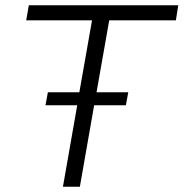

<svg xmlns="http://www.w3.org/2000/svg" viewBox="-20 -706 694 726"><path d="M218 0H282L336 -308H456L465 -357H345L393 -629H645L654 -686H89L79 -629H328L280 -357H161L152 -308H272Z"/></svg>

Font: Archivo ExtraLight
Style: Italic
Weight: 200
Italic angle: -10°
Designer: Hector Gatti
Foundry: Omnibus-Type
Version: Version 2.001